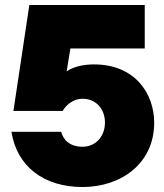

<svg xmlns="http://www.w3.org/2000/svg" viewBox="-20 -740 661 772"><path d="M312 12C464 12 600 -80 600 -247C600 -361 525 -481 358 -481C323 -481 280 -475 248 -453L263 -545H562V-720H98L34 -294H232C246 -319 276 -343 312 -343C365 -343 402 -303 402 -247C402 -192 365 -150 312 -150C258 -150 234 -180 226 -210H26C48 -70 157 12 312 12Z"/></svg>

Font: Aspekta 950
Style: Regular
Weight: 950
Designer: Ivo Dolenc
Version: Version 2.000